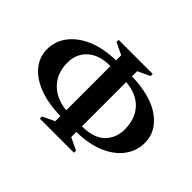

<svg xmlns="http://www.w3.org/2000/svg" viewBox="-126 -797 1034 1034"><g transform="rotate(45 391.0 -280.0)"><path d="M263 20V4L332 -29V-68Q235 -70 167 -96.5Q99 -123 62.5 -168.5Q26 -214 26 -272Q26 -332 62.5 -381Q99 -430 167 -460Q235 -490 332 -492V-531L263 -564V-580H523V-564L453 -531V-492Q599 -488 677.5 -431Q756 -374 756 -288Q756 -228 721 -179Q686 -130 618.5 -100Q551 -70 453 -68V-29L523 4V20ZM332 -449Q247 -449 201 -407.5Q155 -366 155 -298Q155 -219 203 -169.5Q251 -120 332 -112ZM628 -263Q628 -343 582.5 -392Q537 -441 453 -448V-111Q542 -111 585 -153.5Q628 -196 628 -263Z"/></g></svg>

Font: Spectral SC SemiBold
Style: Regular
Weight: 600
Designer: Jean-Baptiste Levee
Foundry: Production Type
Version: Version 2.001